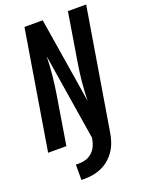

<svg xmlns="http://www.w3.org/2000/svg" viewBox="-173 -819 852 1117"><g transform="rotate(-20 253.0 -260.0)"><path d="M131 215V120H152Q173 120 194 113.5Q215 107 232 91.5Q249 76 258.5 55.5Q268 35 271 14L274 0H272L187 -531Q186 -501 184.5 -471.5Q183 -442 180 -412.5Q177 -383 173 -353.5Q169 -324 164 -294L116 0H3L124 -735H237L309 -288L322 -204Q323 -234 324.5 -263.5Q326 -293 329 -322.5Q332 -352 336 -381.5Q340 -411 345 -441L393 -735H506L382 14Q378 40 369 67Q360 94 344.5 118Q329 142 307 161.5Q285 181 259 193Q233 205 205.5 210Q178 215 151 215Z"/></g></svg>

Font: Iosevka Oblique
Style: Bold
Weight: 700
Italic angle: -9°
Monospace: yes
Designer: Belleve Invis
Foundry: Belleve Invis
Version: Version 32.5.0; ttfautohint (v1.8.4)